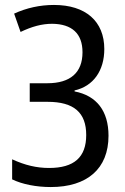

<svg xmlns="http://www.w3.org/2000/svg" viewBox="-20 -745 503 775"><path d="M185 10C332 10 418 -64 418 -197C418 -297 370 -359 281 -376V-380C357 -397 401 -460 401 -547C401 -659 326 -725 198 -725C141 -725 87 -713 37 -690L63 -616C109 -638 149 -649 191 -649C270 -648 313 -610 313 -534C313 -452 264 -409 171 -409H100V-334H172C279 -334 328 -290 328 -200C328 -110 279 -67 178 -67C128 -67 81 -78 29 -102V-21C70 -1 127 10 185 10Z"/></svg>

Font: Noto Sans Condensed
Style: Regular
Weight: 400
Width: 3
Designer: Monotype Design Team
Foundry: Monotype Imaging Inc.
Version: Version 2.013